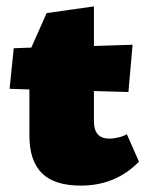

<svg xmlns="http://www.w3.org/2000/svg" viewBox="-20 -570 457 601"><path d="M415 -64Q342 11 233 11Q150 11 111 -28Q72 -67 72 -146V-290L10 -292L23 -419L78 -421L126 -529L274 -550V-426L395 -430L382 -282L274 -285V-190Q274 -136 323 -136Q335 -136 351.5 -140Q368 -144 377 -150Z"/></svg>

Font: Ysabeau Black
Style: Regular
Weight: 900
Designer: Christian Thalmann (Catharsis Fonts)
Version: Version 0.003